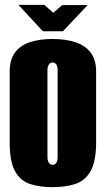

<svg xmlns="http://www.w3.org/2000/svg" viewBox="-20 -761 437 793"><path d="M197 12Q144 12 104 -1Q64 -14 42 -54Q20 -94 20 -173V-465Q20 -515 42 -544.5Q64 -574 104 -587Q144 -600 197 -600Q250 -600 290.5 -587Q331 -574 354 -544.5Q377 -515 377 -465V-174Q377 -94 354 -54Q331 -14 290.5 -1Q250 12 197 12ZM197 -80Q203 -80 208 -83.5Q213 -87 215.5 -94Q218 -101 218 -110V-473Q218 -482 215.5 -489Q213 -496 208 -499.5Q203 -503 197 -503Q191 -503 186.5 -499.5Q182 -496 179 -489Q176 -482 176 -473V-110Q176 -101 179 -94Q182 -87 186.5 -83.5Q191 -80 197 -80ZM157 -632 56 -741H163L200 -708L237 -740H342L240 -632Z"/></svg>

Font: Alumni Sans Thin Black
Style: Regular
Weight: 900
Version: Version 1.018